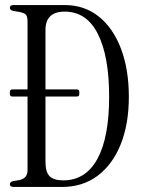

<svg xmlns="http://www.w3.org/2000/svg" viewBox="-20 -740 570 760"><path d="M34 0Q19 0 19 -11Q19 -20 32 -23L55 -27Q89 -33 89 -66V-358H29Q19 -358 19 -368V-376Q19 -386 29 -386H89V-654Q89 -675 82.5 -682Q76 -689 55 -693L32 -697Q19 -700 19 -709Q19 -720 34 -720H236Q314 -720 371 -674.5Q428 -629 459 -547Q490 -465 490 -357Q490 -248 457.5 -168Q425 -88 366 -44Q307 0 226 0ZM230 -26Q319 -26 365.5 -111Q412 -196 412 -357Q412 -517 367.5 -605.5Q323 -694 236 -694Q160 -694 160 -621V-386H284Q294 -386 294 -376V-368Q294 -358 284 -358H160V-99Q160 -59 176.5 -42.5Q193 -26 230 -26Z"/></svg>

Font: Instrument Serif
Style: Regular
Weight: 400
Designer: Rodrigo Fuenzalida
Foundry: fragTYPE
Version: Version 1.000; ttfautohint (v1.8.4.7-5d5b);gftools[0.9.27]